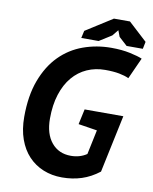

<svg xmlns="http://www.w3.org/2000/svg" viewBox="-95 -941 817 1026"><g transform="rotate(10 313.5 -428.0)"><path d="M369 -365H579L513 -53Q468 -18 418.5 -2Q369 14 312 14Q257 14 210.5 -5Q164 -24 130 -60Q96 -96 77 -149Q58 -202 58 -270Q58 -385 89.5 -469Q121 -553 175 -607.5Q229 -662 301 -688Q373 -714 453 -714Q510 -714 554.5 -704.5Q599 -695 622 -685L570 -570Q549 -580 517.5 -586Q486 -592 441 -592Q388 -592 343 -572Q298 -552 265 -513Q232 -474 213.5 -416.5Q195 -359 195 -285Q195 -202 234 -155Q273 -108 339 -108Q388 -108 425 -133L453 -266L351 -282ZM439 -870H526L627 -777L619 -738H531L486 -779L473 -813L446 -780L379 -738H285L294 -778Z"/></g></svg>

Font: PT Sans
Style: Bold Italic
Weight: 700
Italic angle: -12°
Designer: A.Korolkova, O.Umpeleva, V.Yefimov
Foundry: ParaType Ltd
Version: Version 2.003W OFL